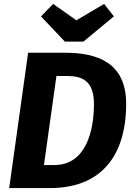

<svg xmlns="http://www.w3.org/2000/svg" viewBox="-20 -963 682 983"><path d="M513 -943 371 -859 252 -943 190 -879 312 -750H407L563 -879ZM312 -693H124L27 0H234C530 0 626 -205 626 -430C626 -644 477 -693 312 -693ZM322 -574C402 -574 461 -549 461 -430C461 -295 421 -118 258 -118H205L269 -574Z"/></svg>

Font: Fira Sans
Style: Bold Italic
Weight: 700
Italic angle: -8°
Designer: bBox Type GmbH & Carrois Corporate GbR & Edenspiekermann AG
Foundry: bBox Type GmbH & Carrois Corporate GbR & Edenspiekermann AG
Version: Version 4.301;PS 004.301;hotconv 1.0.88;makeotf.lib2.5.64775